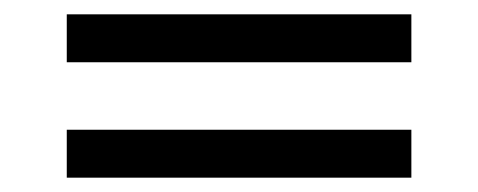

<svg xmlns="http://www.w3.org/2000/svg" viewBox="-20 -437 667 268"><path d="M73.2 -350.1H554.2V-417H73.2ZM73.2 -189H554.2V-255.9H73.2Z"/></svg>

Font: Stoke
Style: Light
Weight: 300
Designer: Nicole Fally
Foundry: Nicole Fally
Version: Version 1.001